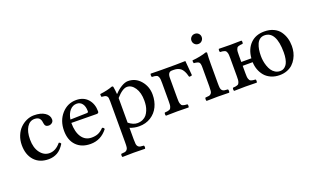

<svg xmlns="http://www.w3.org/2000/svg" viewBox="-90 -1138 3047 1862"><g transform="rotate(-20 1433.5 -207.5)"><path d="M401.9 -89.8Q368.2 -35.2 327.4 -12.7Q286.6 9.8 237.8 9.8Q143.6 9.8 90.3 -49.3Q37.1 -108.4 37.1 -207Q37.1 -258.8 55.2 -303.5Q73.2 -348.1 102.8 -377.4Q132.3 -406.7 169.4 -423.3Q206.5 -439.9 245.1 -439.9Q316.4 -439.9 357.7 -412.1Q398.9 -384.3 398.9 -342.8Q398.9 -321.3 383.5 -309.1Q368.2 -296.9 349.1 -296.9Q311.5 -296.9 307.1 -335Q305.7 -349.6 302.7 -360.6Q299.8 -371.6 292.7 -382.3Q285.6 -393.1 272 -398.9Q258.3 -404.8 238.8 -404.8Q189.9 -404.8 160.4 -358.4Q130.9 -312 130.9 -231Q130.9 -145.5 169.7 -94.2Q208.5 -43 265.1 -43Q329.6 -43 381.8 -106.9Q397 -105.5 401.9 -89.8Z M565.4 -279.8 736.8 -284.2Q751.5 -284.2 751.5 -298.8Q751.5 -349.1 730.2 -376.5Q709 -403.8 673.8 -403.8Q632.8 -403.8 603.8 -371.1Q574.7 -338.4 565.4 -279.8ZM825.7 -99.1Q842.3 -97.7 846.7 -80.1Q777.8 9.8 670.4 9.8Q577.6 9.8 523.7 -45.7Q469.7 -101.1 469.7 -198.2Q469.7 -302.2 530.5 -370.6Q591.3 -439 680.7 -439Q756.8 -439 800.8 -389.6Q844.7 -340.3 844.7 -263.2Q844.7 -243.2 823.7 -243.2L562.5 -246.1Q562.5 -151.4 599.1 -98.1Q635.7 -44.9 700.7 -44.9Q739.7 -44.9 768.1 -56.9Q796.4 -68.8 825.7 -99.1Z M1076.2 -315.9V-62Q1122.6 -24.9 1165 -24.9Q1196.3 -24.9 1220.7 -36.1Q1245.1 -47.4 1260 -65.4Q1274.9 -83.5 1284.9 -108.2Q1294.9 -132.8 1298.6 -157.2Q1302.2 -181.6 1302.2 -208Q1302.2 -290 1268.6 -340.1Q1234.9 -390.1 1188 -390.1Q1141.1 -390.1 1076.2 -315.9ZM916 233.9Q911.6 229.5 911.6 217.5Q911.6 205.6 916 201.2Q941.9 199.7 953.6 197.3Q965.3 194.8 974.6 185.1Q983.9 175.3 986.1 158.7Q988.3 142.1 988.3 109.9V-314.9Q988.3 -337.4 986.1 -349.6Q983.9 -361.8 975.8 -369.4Q967.8 -377 956.8 -379.4Q945.8 -381.8 923.3 -383.8Q921.9 -388.7 920.9 -398.4Q919.9 -408.2 921.4 -413.1Q1001 -423.3 1051.3 -442.9Q1064 -442.9 1065.4 -433.1Q1071.8 -395.5 1074.2 -359.9H1078.1Q1108.9 -394 1147.2 -417Q1185.5 -439.9 1216.3 -439.9Q1293.9 -439.9 1345.7 -379.2Q1397.5 -318.4 1397.5 -234.9Q1397.5 -167 1371.1 -111.8Q1344.7 -56.6 1292.5 -23.4Q1240.2 9.8 1171.4 9.8Q1122.1 9.8 1076.2 -8.8V109.9Q1076.2 142.1 1078.4 158.7Q1080.6 175.3 1089.8 185.1Q1099.1 194.8 1110.8 197.3Q1122.6 199.7 1148.4 201.2Q1152.8 205.6 1152.8 217.5Q1152.8 229.5 1148.4 233.9Q1078.1 231.9 1032.2 231.9Q986.3 231.9 916 233.9Z M1651.9 -390.1Q1609.9 -390.1 1609.9 -329.1V-123Q1609.9 -101.6 1610.8 -87.6Q1611.8 -73.7 1615.5 -63.2Q1619.1 -52.7 1623.3 -47.1Q1627.4 -41.5 1637 -37.8Q1646.5 -34.2 1655.8 -33Q1665 -31.7 1682.1 -30.8Q1686.5 -26.4 1686.5 -14.4Q1686.5 -2.4 1682.1 2Q1615.7 0 1565.9 0Q1519.5 0 1449.2 2Q1444.8 -2.4 1444.8 -14.4Q1444.8 -26.4 1449.2 -30.8Q1466.8 -32.2 1476.1 -33.4Q1485.4 -34.7 1495.1 -38.3Q1504.9 -42 1508.8 -47.4Q1512.7 -52.7 1516.4 -63.2Q1520 -73.7 1521 -87.6Q1522 -101.6 1522 -123V-307.1Q1522 -328.6 1521 -342.5Q1520 -356.4 1516.4 -366.9Q1512.7 -377.4 1508.5 -382.8Q1504.4 -388.2 1494.9 -391.6Q1485.4 -395 1476.1 -396Q1466.8 -397 1449.2 -397.9Q1444.8 -403.3 1444.8 -415.5Q1444.8 -427.7 1449.2 -432.1Q1519.5 -430.2 1565.9 -430.2H1704.1Q1771 -430.2 1805.2 -432.1Q1807.1 -432.1 1807.1 -430.2Q1810.1 -406.2 1819.8 -280.8Q1809.1 -273.9 1789.1 -275.9Q1783.7 -296.4 1778.6 -311Q1773.4 -325.7 1764.2 -341.6Q1754.9 -357.4 1743.2 -367.4Q1731.4 -377.4 1713.4 -383.8Q1695.3 -390.1 1672.9 -390.1Z M2028.8 -320.8V-122.1Q2028.8 -89.8 2031 -73.5Q2033.2 -57.1 2042.5 -47.6Q2051.8 -38.1 2063.5 -35.9Q2075.2 -33.7 2101.1 -32.2Q2105.5 -26.9 2105.5 -14.6Q2105.5 -2.4 2101.1 2Q2030.8 0 1984.9 0Q1937 0 1868.7 2Q1864.3 -2.4 1864.3 -14.9Q1864.3 -27.3 1868.7 -32.2Q1894.5 -33.7 1906.2 -35.9Q1918 -38.1 1927.2 -47.6Q1936.5 -57.1 1938.7 -73.5Q1940.9 -89.8 1940.9 -122.1V-320.8Q1940.9 -358.4 1929.4 -369.9Q1918 -381.3 1876 -384.8Q1870.6 -401.4 1874 -414.1Q1912.6 -417 1954.6 -425.5Q1996.6 -434.1 2019 -442.9Q2032.7 -442.9 2032.7 -434.1Q2028.8 -389.6 2028.8 -320.8ZM1929.7 -597.2Q1929.7 -618.2 1944.8 -633.5Q1960 -648.9 1982.9 -648.9Q2005.4 -648.9 2020.5 -633.8Q2035.6 -618.7 2035.6 -597.2Q2035.6 -575.2 2020.5 -559.6Q2005.4 -543.9 1982.9 -543.9Q1960 -543.9 1944.8 -559.6Q1929.7 -575.2 1929.7 -597.2Z M2611.8 -403.8Q2584 -403.8 2563.7 -388.9Q2543.5 -374 2532.5 -347.9Q2521.5 -321.8 2516.6 -292Q2511.7 -262.2 2511.7 -227.1Q2511.7 -202.1 2515.6 -176.3Q2519.5 -150.4 2528.8 -123Q2538.1 -95.7 2552.2 -74.5Q2566.4 -53.2 2588.9 -39.6Q2611.3 -25.9 2638.7 -25.9Q2652.3 -25.9 2664.6 -29.8Q2676.8 -33.7 2689.7 -44.7Q2702.6 -55.7 2711.7 -72.8Q2720.7 -89.8 2726.6 -118.7Q2732.4 -147.5 2732.4 -185.1Q2732.4 -293.5 2701.9 -348.6Q2671.4 -403.8 2611.8 -403.8ZM2416.5 -198.2H2313.5V-123Q2313.5 -101.6 2314.5 -87.6Q2315.4 -73.7 2319.1 -63.2Q2322.8 -52.7 2326.9 -47.1Q2331.1 -41.5 2340.6 -37.8Q2350.1 -34.2 2359.4 -33Q2368.7 -31.7 2385.7 -30.8Q2390.1 -26.4 2390.1 -14.4Q2390.1 -2.4 2385.7 2Q2319.3 0 2269.5 0Q2223.1 0 2152.8 2Q2148.4 -2.4 2148.4 -14.4Q2148.4 -26.4 2152.8 -30.8Q2170.4 -32.2 2179.7 -33.4Q2189 -34.7 2198.7 -38.3Q2208.5 -42 2212.4 -47.4Q2216.3 -52.7 2220 -63.2Q2223.6 -73.7 2224.6 -87.6Q2225.6 -101.6 2225.6 -123V-307.1Q2225.6 -328.6 2224.6 -342.5Q2223.6 -356.4 2220 -366.9Q2216.3 -377.4 2212.2 -382.8Q2208 -388.2 2198.5 -391.8Q2189 -395.5 2179.7 -396.7Q2170.4 -397.9 2152.8 -398.9Q2148.4 -403.3 2148.4 -415.5Q2148.4 -427.7 2152.8 -432.1Q2223.1 -430.2 2269.5 -430.2Q2315.4 -430.2 2385.7 -432.1Q2390.1 -427.7 2390.1 -415.5Q2390.1 -403.3 2385.7 -398.9Q2368.2 -397.5 2359.4 -396.2Q2350.6 -395 2340.6 -391.4Q2330.6 -387.7 2326.7 -382.3Q2322.8 -377 2319.1 -366.7Q2315.4 -356.4 2314.5 -342.5Q2313.5 -328.6 2313.5 -307.1V-237.8H2417.5Q2424.8 -330.1 2478.8 -385Q2532.7 -439.9 2622.6 -439.9Q2676.8 -439.9 2717.8 -420.7Q2758.8 -401.4 2782 -368.7Q2805.2 -335.9 2816.4 -297.9Q2827.6 -259.8 2827.6 -216.8Q2827.6 -183.6 2820.3 -152.1Q2813 -120.6 2796.6 -91.1Q2780.3 -61.5 2756.8 -39.3Q2733.4 -17.1 2698.5 -3.7Q2663.6 9.8 2621.6 9.8Q2572.8 9.8 2533.2 -7.8Q2493.7 -25.4 2469 -54.9Q2444.3 -84.5 2430.9 -121.3Q2417.5 -158.2 2416.5 -198.2Z"/></g></svg>

Font: Common Serif News
Style: Regular
Weight: 450
Designer: Philipp H. Poll, Khaled Hosny
Foundry: Stefan Peev, Context Ltd.
Version: Version 1.026